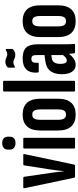

<svg xmlns="http://www.w3.org/2000/svg" viewBox="522 -1254 738 1823"><g transform="rotate(-90 891.5 -343.0)"><path d="M124.6 0Q117.3 0 114.9 -8.6L15.7 -479.5Q13.3 -491.5 22.7 -491.5H114.1Q122.7 -491.5 124.1 -482.9L161 -229.8Q165.4 -198.2 169.3 -168.6Q173.1 -139 175.9 -107.4H177.9Q180.5 -139 184.4 -169.1Q188.2 -199.2 193 -230.8L232.2 -482.9Q233.6 -491.5 241.5 -491.5H332.6Q341.9 -491.5 338.9 -478.9L239.9 -8.6Q238.2 0 229.4 0Z M401.4 0Q392.4 0 392.4 -10.9V-480.9Q392.4 -491.5 401.4 -491.5H485.5Q494.4 -491.5 494.4 -480.9V-10.9Q494.4 0 485.5 0ZM443.7 -565.3Q414.7 -565.3 398.3 -579.8Q381.8 -594.3 381.8 -621.1V-635.2Q381.8 -662.8 398.3 -677.2Q414.7 -691.6 443.7 -691.6Q473.5 -691.6 489.1 -677.2Q504.7 -662.8 504.7 -635.2V-621.1Q504.7 -594.3 489.1 -579.8Q473.5 -565.3 443.7 -565.3Z M714.2 6Q640.2 6 601.8 -36.2Q563.4 -78.5 563.4 -161.6V-330Q563.4 -413 601.8 -455.2Q640.2 -497.5 714.2 -497.5Q788.6 -497.5 826.9 -455.2Q865.1 -413 865.1 -330V-161.6Q865.1 -78.5 826.9 -36.2Q788.6 6 714.2 6ZM714.2 -85.8Q740.3 -85.8 751.9 -103.6Q763.5 -121.3 763.5 -162.6V-328Q763.5 -369.9 751.9 -388.1Q740.3 -406.2 714.2 -406.2Q688.2 -406.2 676.6 -388.1Q665 -369.9 665 -328V-162.6Q665 -121.3 676.9 -103.6Q688.8 -85.8 714.2 -85.8Z M942.4 0Q933.4 0 933.4 -10.9V-672.1Q933.4 -683 942.4 -683H1026.5Q1035.4 -683 1035.4 -672.1V-10.9Q1035.4 0 1026.5 0Z M1305.5 0Q1297.2 0 1295.8 -10.2Q1293.8 -26.6 1291.8 -52.6Q1289.8 -78.5 1289.4 -97.9L1279.9 -109.5V-358Q1279.9 -390.4 1272.6 -402.4Q1265.2 -414.4 1243.2 -414.4Q1221.1 -414.4 1212.6 -400.5Q1204.1 -386.5 1207.1 -355.4Q1207.9 -344.5 1197.2 -344.5H1125.2Q1114.4 -344.5 1113.4 -357.7Q1108 -424.4 1142.1 -460.9Q1176.3 -497.5 1246.2 -497.5Q1318.1 -497.5 1350 -465.3Q1381.9 -433.2 1381.9 -357.3V-124.7Q1381.9 -81.9 1382.8 -54.9Q1383.6 -27.9 1384.9 -11.9Q1386.3 0 1377.6 0ZM1186.1 6Q1144.3 6 1121.1 -28.8Q1097.8 -63.6 1097.8 -125.7Q1097.8 -195.3 1129 -235.2Q1160.2 -275.2 1232.1 -283.7L1288.3 -290.9L1287.9 -226.2L1252.3 -221.4Q1223.5 -217.8 1209.7 -197.2Q1195.9 -176.7 1195.9 -138.9Q1195.9 -109.8 1204.2 -93.9Q1212.4 -78 1227.5 -78Q1242.1 -78 1257.3 -90.4Q1272.5 -102.7 1294.2 -133.5L1301.5 -68.8Q1269.2 -27.9 1244.1 -11Q1218.9 6 1186.1 6ZM1280.7 -567.4Q1264.7 -567.4 1253.3 -572Q1241.8 -576.6 1232.3 -580.9Q1222.9 -585.2 1211.3 -585.2Q1200.1 -585.2 1190.2 -581.6Q1180.3 -577.9 1170.8 -572.2Q1160.1 -566 1160.1 -578.7V-628.6Q1160.1 -637.7 1165.2 -641.9Q1173.6 -650.5 1187.2 -656Q1200.9 -661.5 1217.1 -661.5Q1233.6 -661.5 1244.5 -657.2Q1255.4 -652.9 1265 -648.3Q1274.7 -643.7 1285.9 -643.7Q1298 -643.7 1307.4 -647.2Q1316.8 -650.7 1326.4 -656.5Q1337.7 -662.1 1337.7 -649.4V-600.1Q1337.7 -590.9 1332.5 -586.8Q1323.6 -578.6 1310.2 -573Q1296.9 -567.4 1280.7 -567.4Z M1601.2 6Q1527.2 6 1488.8 -36.2Q1450.4 -78.5 1450.4 -161.6V-330Q1450.4 -413 1488.8 -455.2Q1527.2 -497.5 1601.2 -497.5Q1675.6 -497.5 1713.9 -455.2Q1752.1 -413 1752.1 -330V-161.6Q1752.1 -78.5 1713.9 -36.2Q1675.6 6 1601.2 6ZM1601.2 -85.8Q1627.3 -85.8 1638.9 -103.6Q1650.5 -121.3 1650.5 -162.6V-328Q1650.5 -369.9 1638.9 -388.1Q1627.3 -406.2 1601.2 -406.2Q1575.2 -406.2 1563.6 -388.1Q1552 -369.9 1552 -328V-162.6Q1552 -121.3 1563.9 -103.6Q1575.8 -85.8 1601.2 -85.8Z"/></g></svg>

Font: Sofia Sans Extra Condensed
Style: Regular
Weight: 400
Designer: Botio Nikoltchev, Ani Petrova
Foundry: lettersoup
Version: Version 4.101